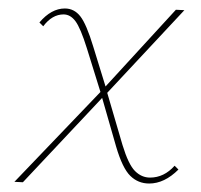

<svg xmlns="http://www.w3.org/2000/svg" viewBox="-20 -430 475 453"><path d="M334 -11Q367 -11 392 -39L401 -30Q368 3 332 3Q306 3 287.5 -15Q269 -33 254 -84L221 -199L34 0L14 -1L217 -213L185 -316Q170 -364 158 -380Q146 -396 130 -396Q103 -396 82 -368L73 -377Q101 -410 133 -410Q155 -410 169.5 -391.5Q184 -373 200 -320L229 -226L395 -407L415 -406L233 -211L269 -88Q283 -42 298.5 -26.5Q314 -11 334 -11Z"/></svg>

Font: EauTestInfant Thin
Style: Italic
Weight: 250
Italic angle: -12°
Designer: Christian Thalmann (Catharsis Fonts)
Version: Version 0.001;PS 000.001;hotconv 1.0.88;makeotf.lib2.5.64775